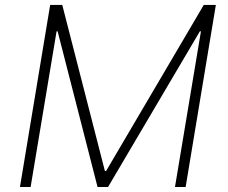

<svg xmlns="http://www.w3.org/2000/svg" viewBox="-20 -747 912 767"><path d="M180.4 -727.3H228.7L399.1 -63.9H403.8L794 -727.3H842.3L721.6 0H679L782.7 -621.8H778.4L411.6 0H369.7L210.2 -621.8H206L102.3 0H59.7Z"/></svg>

Font: Inter P Extra Light
Style: Italic
Weight: 200
Italic angle: 9.39999°
Designer: Rasmus Andersson
Foundry: rsms
Version: Version 3.018;git-588b23468